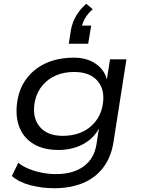

<svg xmlns="http://www.w3.org/2000/svg" viewBox="-20 -811 754 1019"><path d="M267 188Q203 188 141.5 172Q80 156 43 123L77 53Q102 73 135 86Q168 99 204.5 106Q241 113 277 113Q368 113 424 72Q480 31 492 -45L505 -129Q485 -91 451.5 -65.5Q418 -40 377 -27.5Q336 -15 291 -15Q208 -15 154 -49.5Q100 -84 79.5 -145Q59 -206 74 -286Q85 -341 112 -381.5Q139 -422 178.5 -450Q218 -478 267 -491.5Q316 -505 372 -505Q441 -505 488 -472.5Q535 -440 547 -389L564 -496H651L582 -55Q569 25 527 79.5Q485 134 419 161Q353 188 267 188ZM314 -90Q367 -90 410 -108Q453 -126 483.5 -162Q514 -198 524 -248Q540 -330 499.5 -379.5Q459 -429 373 -429Q321 -429 278 -411Q235 -393 205.5 -358Q176 -323 165 -273Q149 -191 189 -140.5Q229 -90 314 -90ZM345 -579 356 -649Q363 -691 383.5 -726Q404 -761 438 -791L472 -762Q445 -738 431 -713Q417 -688 412 -662L398 -675H464L448 -579Z"/></svg>

Font: Nunito Sans 7pt SemiExpanded
Style: Italic
Weight: 400
Width: 6
Italic angle: -9°
Designer: Vernon Adams
Foundry: Vernon Adams
Version: Version 3.101;gftools[0.9.27]